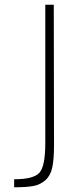

<svg xmlns="http://www.w3.org/2000/svg" viewBox="-20 -721 344 814"><path d="M208 -701 209 -105Q209 -45 201.5 -10.5Q194 24 172.5 43Q151 62 122 67.5Q93 73 40 73V39Q122 39 147 11.5Q172 -16 172 -115V-701Z"/></svg>

Font: TitilliumMaps29L
Style: 1 wt
Weight: 100
Designer: Campivisivi
Foundry: Accademia di Belle Arti di Urbino and students of MA course of Visual design
Version: Version 001.001